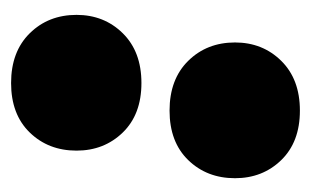

<svg xmlns="http://www.w3.org/2000/svg" viewBox="-130 -434 574 355"><g transform="rotate(-90 157.5 -256.0)"><path d="M131 11Q73 11 39.5 -23.5Q6 -58 6 -109Q6 -161 39.5 -195.5Q73 -230 131 -230Q189 -230 223 -195.5Q257 -161 257 -109Q257 -58 223 -23.5Q189 11 131 11ZM182 -282Q124 -282 90.5 -316.5Q57 -351 57 -402Q57 -454 90.5 -488.5Q124 -523 182 -523Q240 -523 274 -488.5Q308 -454 308 -402Q308 -351 274 -316.5Q240 -282 182 -282Z"/></g></svg>

Font: Livvic Black
Style: Italic
Weight: 900
Italic angle: -10°
Designer: Jacques Le Bailly, Baron von Fonthausen
Version: Version 1.001; ttfautohint (v1.8.2)